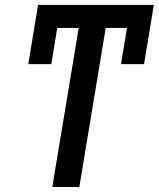

<svg xmlns="http://www.w3.org/2000/svg" viewBox="-20 -747 634 767"><path d="M594.5 -727.3H132.1L93 -490.8H185L208.8 -635.3H294.4L188.9 0H296.9L402.3 -635.3H487.2L463.4 -490.8H555.4Z"/></svg>

Font: Margiela Sans Medium
Style: Italic
Weight: 500
Italic angle: -9.39999°
Designer: Stefan Endress, Andreas Faust
Version: Version 1.100;FEAKit 1.0